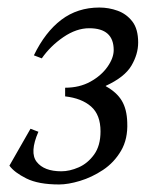

<svg xmlns="http://www.w3.org/2000/svg" viewBox="-20 -475 427 510"><path d="M261 -246Q290 -230 303.5 -207.5Q317 -185 318 -150Q320 -106 301.5 -74.5Q283 -43 253.5 -23.5Q224 -4 192.5 5.5Q161 15 137 15Q82 15 50 -1Q18 -17 5 -35L61 -133L82 -125Q58 -70 77.5 -45Q97 -20 143 -20Q165 -20 189 -30.5Q213 -41 230 -64.5Q247 -88 247 -126Q247 -170 222 -192Q197 -214 153 -219V-242Q191 -242 220 -258Q249 -274 265.5 -297.5Q282 -321 282 -342Q282 -400 217 -400Q183 -400 148.5 -376.5Q114 -353 91 -320L70 -328Q100 -390 143 -422.5Q186 -455 244 -455Q269 -455 292.5 -446.5Q316 -438 331.5 -418Q347 -398 347 -362Q347 -331 329 -300.5Q311 -270 261 -247Z"/></svg>

Font: Bona Nova
Style: Italic
Weight: 400
Italic angle: -4°
Designer: Mateusz Machalski
Foundry: Capitalics
Version: Version 4.001; ttfautohint (v1.8.3)